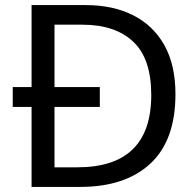

<svg xmlns="http://www.w3.org/2000/svg" viewBox="-20 -734 770 754"><path d="M317 -714Q424 -714 503 -674Q582 -634 625.5 -556.5Q669 -479 669 -364Q669 -183 570.5 -91.5Q472 0 295 0H104V-314H30V-392H104V-714ZM304 -637H194V-392H372V-314H194V-77H284Q574 -77 574 -361Q574 -504 503 -570.5Q432 -637 304 -637Z"/></svg>

Font: Noto Sans NKo Unjoined
Style: Regular
Weight: 400
Designer: Monotype Design Team
Foundry: Monotype Imaging Inc.
Version: Version 2.004